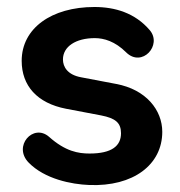

<svg xmlns="http://www.w3.org/2000/svg" viewBox="-20 -519 514 549"><path d="M235 10C361 15 444 -48 444 -142C444 -204 398 -263 312 -279L212 -298C173 -305 160 -328 160 -349C160 -386 197 -410 251 -410C277 -410 309 -401 341 -369C386 -325 445 -390 408 -433C366 -482 309 -499 250 -499C127 -499 42 -438 42 -345C42 -274 86 -224 169 -208L269 -189C310 -181 326 -168 326 -138C326 -102 300 -80 236 -80C204 -80 167 -86 120 -128C75 -167 16 -101 62 -54C108 -7 184 8 235 10Z"/></svg>

Font: SN Pro SemiBold
Style: Regular
Weight: 600
Designer: Tobias Whetton
Foundry: Supernotes
Version: Version 1.003;Glyphs 3.3 (3324)